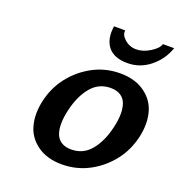

<svg xmlns="http://www.w3.org/2000/svg" viewBox="-133 -834 895 959"><g transform="rotate(20 315.0 -354.5)"><path d="M569.8 -723.1H629.9Q607.4 -658.2 554.4 -615.7Q501.5 -573.2 435.1 -573.2Q363.3 -573.2 331.5 -613.5Q299.8 -653.8 310.1 -723.1H370.1Q364.7 -699.7 390.9 -676.3Q417 -652.8 453.1 -652.8Q489.3 -652.8 526.9 -676.5Q564.5 -700.2 569.8 -723.1ZM619.1 -250Q602.1 -174.3 557.9 -117.2Q513.7 -60.1 451.2 -24.9Q381.8 14.2 299.8 14.2Q219.7 14.2 167.5 -24.4Q115.2 -63 101.1 -123Q86.9 -179.7 102.1 -249Q119.1 -324.7 163.3 -381.8Q207.5 -439 270 -474.1Q339.4 -513.2 420.9 -513.2Q501 -513.2 553.5 -474.6Q606 -436 620.1 -376Q634.3 -319.3 619.1 -250ZM318.8 -71.8Q382.3 -71.8 422.9 -120.8Q463.4 -169.9 481.9 -250Q490.7 -288.1 491.5 -319.3Q492.2 -350.6 483.9 -375.5Q475.6 -400.4 454.6 -414.3Q433.6 -428.2 400.9 -428.2Q337.4 -428.2 296.9 -379.2Q256.3 -330.1 237.8 -250Q229 -211.9 228.3 -180.7Q227.5 -149.4 235.8 -124.5Q244.1 -99.6 265.1 -85.7Q286.1 -71.8 318.8 -71.8Z"/></g></svg>

Font: Perun
Style: Bold Italic
Weight: 700
Italic angle: -12°
Foundry: Copyright (c) Stefan Peev, Context Ltd, 2016
Version: Version 001.000